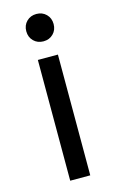

<svg xmlns="http://www.w3.org/2000/svg" viewBox="-113 -767 494 814"><g transform="rotate(-15 134.0 -360.0)"><path d="M90 0V-530H178V0ZM134 -600Q108 -600 91 -617Q74 -634 74 -660Q74 -686 91 -703Q108 -720 134 -720Q160 -720 177 -703Q194 -686 194 -660Q194 -634 177 -617Q160 -600 134 -600Z"/></g></svg>

Font: Golos Text VF
Style: Regular
Weight: 400
Designer: A.Korolkova, Vitaly Kuzmin
Foundry: ParaType Ltd
Version: Version 2.003